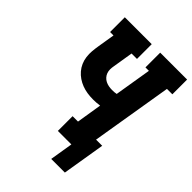

<svg xmlns="http://www.w3.org/2000/svg" viewBox="-249 -850 1105 1105"><g transform="rotate(45 303.5 -297.0)"><path d="M488 141H377L400 0H290V-120H334L359 -275Q346 -273 332.5 -272Q319 -271 305 -271Q281 -271 258 -274.5Q235 -278 214 -286Q193 -294 174.5 -306.5Q156 -319 141.5 -336Q127 -353 118 -373.5Q109 -394 106 -417Q103 -440 105 -463.5Q107 -487 111 -511L128 -615H100V-735H319V-615H275L255 -492Q252 -477 252 -463Q252 -449 256.5 -436.5Q261 -424 270 -414Q279 -404 291 -398Q303 -392 316.5 -389.5Q330 -387 344 -387Q353 -387 361.5 -387.5Q370 -388 379 -390L416 -615H388V-735H607V-615H563L481 -120H531Z"/></g></svg>

Font: Iosevka Slab HvExObl
Style: Regular
Weight: 900
Width: 7
Italic angle: -9°
Monospace: yes
Designer: Belleve Invis
Foundry: Belleve Invis
Version: Version 11.1.1; ttfautohint (v1.8.3)